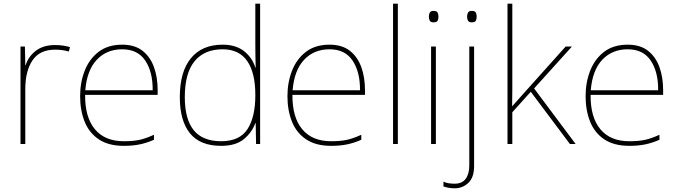

<svg xmlns="http://www.w3.org/2000/svg" viewBox="-20 -780 3673 1040"><path d="M278 -536Q302 -536 321.5 -533Q341 -530 359 -525L353 -501Q334 -506 317.5 -508.5Q301 -511 278 -511Q195 -511 156 -453Q117 -395 117 -297V0H91V-528H115L117 -427H119Q133 -473 173.5 -504.5Q214 -536 278 -536Z M642 -538Q710 -538 752 -505Q794 -472 814 -416.5Q834 -361 834 -291V-266H441Q440 -145 494 -80Q548 -15 651 -15Q699 -15 733.5 -22Q768 -29 814 -50V-23Q776 -6 737.5 2Q699 10 651 10Q568 10 515.5 -25Q463 -60 438.5 -121Q414 -182 414 -259Q414 -334 439 -397.5Q464 -461 514.5 -499.5Q565 -538 642 -538ZM642 -513Q558 -513 504.5 -456.5Q451 -400 442 -291H807Q808 -390 767 -451.5Q726 -513 642 -513Z M1178 10Q1064 10 1009 -58Q954 -126 954 -254Q954 -391 1014 -464.5Q1074 -538 1186 -538Q1258 -538 1302.5 -502.5Q1347 -467 1363 -414H1365Q1364 -448 1363.5 -480Q1363 -512 1363 -543V-760H1389V0H1367L1365 -113H1363Q1345 -63 1301 -26.5Q1257 10 1178 10ZM1178 -15Q1278 -15 1320.5 -80.5Q1363 -146 1363 -263V-266Q1363 -386 1319 -449.5Q1275 -513 1186 -513Q1087 -513 1034 -448.5Q981 -384 981 -254Q981 -134 1029.5 -74.5Q1078 -15 1178 -15Z M1765 -538Q1833 -538 1875 -505Q1917 -472 1937 -416.5Q1957 -361 1957 -291V-266H1564Q1563 -145 1617 -80Q1671 -15 1774 -15Q1822 -15 1856.5 -22Q1891 -29 1937 -50V-23Q1899 -6 1860.5 2Q1822 10 1774 10Q1691 10 1638.5 -25Q1586 -60 1561.5 -121Q1537 -182 1537 -259Q1537 -334 1562 -397.5Q1587 -461 1637.5 -499.5Q1688 -538 1765 -538ZM1765 -513Q1681 -513 1627.5 -456.5Q1574 -400 1565 -291H1930Q1931 -390 1890 -451.5Q1849 -513 1765 -513Z M2135 0H2109V-760H2135Z M2328 -721Q2346 -721 2350.5 -711.5Q2355 -702 2355 -690Q2355 -677 2350.5 -668Q2346 -659 2328 -659Q2313 -659 2308 -668Q2303 -677 2303 -690Q2303 -702 2308 -711.5Q2313 -721 2328 -721ZM2341 -528V0H2315V-528Z M2510 -690Q2510 -702 2515 -711.5Q2520 -721 2535 -721Q2553 -721 2557.5 -711.5Q2562 -702 2562 -690Q2562 -677 2557.5 -668Q2553 -659 2535 -659Q2520 -659 2515 -668Q2510 -677 2510 -690ZM2443 240Q2424 240 2409 237Q2394 234 2382 230V204Q2397 211 2412.5 213Q2428 215 2443 215Q2483 215 2502.5 188.5Q2522 162 2522 116V-528H2548V120Q2548 181 2517 210.5Q2486 240 2443 240Z M2755 -385Q2755 -337 2755 -294Q2755 -251 2754 -204Q2771 -223 2783 -236.5Q2795 -250 2811 -268L3044 -528H3078L2873 -301L3098 0H3067L2855 -283L2755 -172V0H2729V-760H2755Z M3380 -538Q3448 -538 3490 -505Q3532 -472 3552 -416.5Q3572 -361 3572 -291V-266H3179Q3178 -145 3232 -80Q3286 -15 3389 -15Q3437 -15 3471.5 -22Q3506 -29 3552 -50V-23Q3514 -6 3475.5 2Q3437 10 3389 10Q3306 10 3253.5 -25Q3201 -60 3176.5 -121Q3152 -182 3152 -259Q3152 -334 3177 -397.5Q3202 -461 3252.5 -499.5Q3303 -538 3380 -538ZM3380 -513Q3296 -513 3242.5 -456.5Q3189 -400 3180 -291H3545Q3546 -390 3505 -451.5Q3464 -513 3380 -513Z"/></svg>

Font: Noto Sans Syriac Western Thin
Style: Regular
Weight: 100
Designer: Patrick Giasson and the Monotype Design Team
Foundry: Monotype Imaging Inc.
Version: Version 3.000; ttfautohint (v1.8.4.7-5d5b)